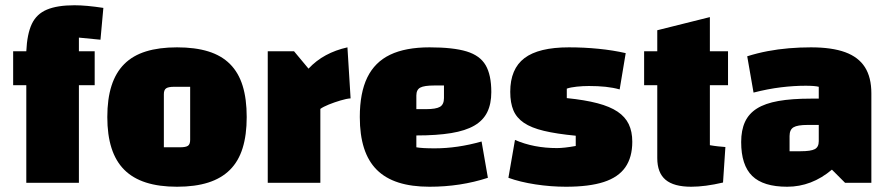

<svg xmlns="http://www.w3.org/2000/svg" viewBox="-20 -695 3378 730"><path d="M280 0H80V-500Q83 -566 101 -604Q119 -642 158.5 -658.5Q198 -675 263 -675Q286 -675 313 -672.5Q340 -670 373 -665L362 -544L280 -552ZM340 -500V-371H30V-500Z M653 15Q585 15 535 -1Q485 -17 452.5 -49.5Q420 -82 404 -132Q388 -182 388 -250Q388 -319 404 -369Q420 -419 452.5 -451.5Q485 -484 535 -499.5Q585 -515 653 -515Q722 -515 772 -499.5Q822 -484 854.5 -451.5Q887 -419 902.5 -369Q918 -319 918 -250Q918 -182 902.5 -132Q887 -82 854.5 -49.5Q822 -17 772 -1Q722 15 653 15ZM603 -135H664Q687 -135 695 -141Q703 -147 703 -163V-365H642Q620 -365 611.5 -359Q603 -353 603 -337Z M1098 -500 1153 -434Q1182 -465 1219 -485Q1256 -505 1301 -515L1313 -321Q1298 -320 1274.5 -313Q1251 -306 1230 -297.5Q1209 -289 1198 -281V0H998V-500Z M1613 15Q1545 15 1495 -1Q1445 -17 1412.5 -49.5Q1380 -82 1364 -132Q1348 -182 1348 -250Q1348 -342 1376.5 -400.5Q1405 -459 1463.5 -487Q1522 -515 1613 -515Q1703 -515 1754 -499.5Q1805 -484 1826.5 -447Q1848 -410 1848 -345Q1848 -300 1832.5 -268.5Q1817 -237 1783.5 -217.5Q1750 -198 1695.5 -189Q1641 -180 1563 -180H1533V-280H1599Q1638 -280 1653 -289Q1668 -298 1668 -322V-370H1632Q1593 -370 1578 -362Q1563 -354 1563 -332V-135Q1584 -131 1633 -131Q1676 -131 1720.5 -137.5Q1765 -144 1811 -157L1835 -19Q1783 -2 1727.5 6.5Q1672 15 1613 15Z M1920 -346Q1920 -433 1974 -474Q2028 -515 2143 -515Q2200 -515 2255.5 -509.5Q2311 -504 2359 -493L2336 -355Q2311 -362 2282.5 -365Q2254 -368 2219 -368Q2196 -368 2172.5 -365.5Q2149 -363 2135 -358V-322Q2204 -315 2251.5 -302.5Q2299 -290 2328 -270.5Q2357 -251 2370.5 -223Q2384 -195 2384 -156Q2384 -97 2357.5 -59Q2331 -21 2275.5 -3Q2220 15 2132 15Q2074 15 2015.5 6Q1957 -3 1913 -19L1938 -163Q2009 -132 2098 -132Q2111 -132 2129 -134Q2147 -136 2169 -140V-179Q2096 -186 2048 -197.5Q2000 -209 1972 -228Q1944 -247 1932 -275.5Q1920 -304 1920 -346Z M2608 15Q2542 15 2510.5 -11.5Q2479 -38 2479 -94V-580L2679 -630V-143Q2696 -140 2710.5 -138.5Q2725 -137 2738 -136L2729 -1Q2695 7 2664.5 11Q2634 15 2608 15ZM2429 -371V-500H2748V-371Z M2973 15Q2882 15 2840 -26Q2798 -67 2798 -155Q2798 -200 2812.5 -231.5Q2827 -263 2858 -282.5Q2889 -302 2939.5 -311Q2990 -320 3063 -320H3123V-220H3051Q3012 -220 2997 -211Q2982 -202 2982 -178V-120H3024Q3063 -120 3078 -128Q3093 -136 3093 -158V-365Q3078 -369 3043 -369Q2998 -369 2949 -363Q2900 -357 2845 -343L2821 -481Q2859 -493 2898.5 -500.5Q2938 -508 2979.5 -511.5Q3021 -515 3063 -515Q3143 -515 3193.5 -496.5Q3244 -478 3268.5 -439.5Q3293 -401 3293 -340V0H3193L3143 -50Q3066 15 2973 15Z"/></svg>

Font: Changa ExtraBold
Style: Regular
Weight: 800
Designer: Eduardo Rodriguez Tunni
Foundry: Eduardo Rodriguez Tunni
Version: Version 3.002; ttfautohint (v1.8.2)